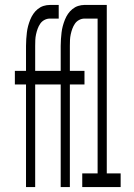

<svg xmlns="http://www.w3.org/2000/svg" viewBox="-20 -755 540 775"><path d="M85 0V-414H40V-469H85V-570Q85 -584 86 -597.5Q87 -611 88.5 -624Q90 -637 93.5 -650Q97 -663 102 -675.5Q107 -688 114.5 -699Q122 -710 132.5 -718.5Q143 -727 155.5 -731Q168 -735 181 -735H217V-680H181Q170 -680 159.5 -674.5Q149 -669 142.5 -659.5Q136 -650 132 -639Q128 -628 125.5 -616.5Q123 -605 122.5 -593.5Q122 -582 122 -570V-469H217V-414H122V0ZM225 0V-414H180V-469H225V-570Q225 -584 226 -597.5Q227 -611 228.5 -624Q230 -637 233.5 -650Q237 -663 242 -675.5Q247 -688 254.5 -699Q262 -710 272.5 -718.5Q283 -727 295.5 -731Q308 -735 321 -735H357V-680H321Q310 -680 299.5 -674.5Q289 -669 282.5 -659.5Q276 -650 272 -639Q268 -628 265.5 -616.5Q263 -605 262.5 -593.5Q262 -582 262 -570V-469H321V-414H262V0ZM312 0V-55H374V-680H318V-735H411V-55H467V0Z"/></svg>

Font: Iosevka Term Curly Light
Style: Regular
Weight: 300
Designer: Belleve Invis
Foundry: Belleve Invis
Version: Version 32.3.0